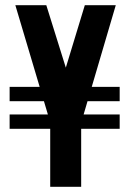

<svg xmlns="http://www.w3.org/2000/svg" viewBox="-20 -718 490 738"><path d="M173 0V-248L39 -698H158L233 -458L306 -698H425L292 -246V0ZM17 -223V-278H440V-223ZM17 -329V-384H440V-329Z"/></svg>

Font: Stick No Bills ExtraLight
Style: Bold
Weight: 700
Version: Version 2.000